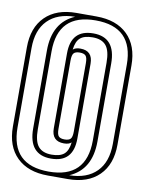

<svg xmlns="http://www.w3.org/2000/svg" viewBox="-81 -757 611 814"><g transform="rotate(10 225.0 -350.0)"><path d="M182 0Q96 0 48 -47Q0 -94 0 -179V-520Q0 -605 48 -652.5Q96 -700 182 -700H267H268Q354 -700 402 -653Q450 -606 450 -521V-180Q450 -95 402 -47.5Q354 0 268 0H183ZM192 -203Q192 -179 199.5 -171Q207 -163 225 -163Q243 -163 250.5 -171Q258 -179 258 -203V-497Q258 -521 250.5 -529Q243 -537 225 -537Q207 -537 199.5 -529Q192 -521 192 -497ZM86 -186V-521Q86 -643 179 -683Q103 -682 61.5 -640Q20 -598 20 -520V-179Q20 -17 182 -17Q344 -17 344 -179V-514Q344 -566 325.5 -588Q307 -610 268 -610Q232 -610 214.5 -595Q197 -580 193 -544Q203 -554 225 -554Q278 -554 278 -498V-176Q278 -73 182 -73Q86 -73 86 -186ZM225 -146Q172 -146 172 -202V-524Q172 -627 268 -627Q364 -627 364 -514V-179Q364 -57 271 -17Q347 -18 388.5 -60Q430 -102 430 -180V-521Q430 -683 268 -683Q106 -683 106 -521V-186Q106 -134 124.5 -112Q143 -90 182 -90Q218 -90 235.5 -105Q253 -120 257 -156Q247 -146 225 -146Z"/></g></svg>

Font: Imposible
Style: Regular
Weight: 400
Designer: Rodrigo Fuenzalida
Foundry: fragTYPE
Version: Version 1.000